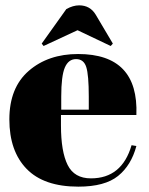

<svg xmlns="http://www.w3.org/2000/svg" viewBox="-20 -688 556 718"><path d="M136 -525 228 -654Q253 -668 276 -668Q317 -668 338 -633L402 -525L394 -516L270 -575L143 -516ZM272 -486Q499 -486 490 -258H208V-219Q208 -121 233 -71Q258 -21 320 -21Q436 -21 472 -145L490 -142Q471 -70 421.5 -30Q372 10 273 10Q144 10 79.5 -56.5Q15 -123 15 -241.5Q15 -360 87.5 -423Q160 -486 272 -486ZM209 -278H312V-327Q312 -408 302.5 -437.5Q293 -467 264.5 -467Q236 -467 222.5 -435.5Q209 -404 209 -327Z"/></svg>

Font: SVN-Abril Fatface
Style: Regular
Weight: 400
Designer: Veronika Burian, Jos? Scaglione
Foundry: TypeTogether
Version: Version 1.001